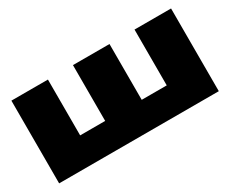

<svg xmlns="http://www.w3.org/2000/svg" viewBox="-90 -865 1387 1156"><g transform="rotate(-30 603.0 -287.5)"><path d="M48 0V-575H302V-187H476V-575H730V-187H904V-575H1158V0Z"/></g></svg>

Font: Bounded
Style: Regular
Weight: 900
Designer: Vlad Churkin
Version: Version 1.0